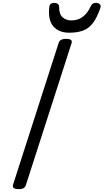

<svg xmlns="http://www.w3.org/2000/svg" viewBox="-20 -1310 725 1344"><path d="M110 14Q88 14 77.5 7Q67 0 71 -16L391 -1011Q396 -1025 408.5 -1031.5Q421 -1038 443 -1038Q466 -1038 476 -1031Q486 -1024 481 -1008L161 -14Q157 0 145 7Q133 14 110 14ZM465 -1081Q391 -1081 353 -1126Q315 -1171 325 -1262Q327 -1277 336 -1283.5Q345 -1290 360 -1290Q375 -1290 384.5 -1282.5Q394 -1275 394 -1262Q393 -1212 417.5 -1189.5Q442 -1167 480 -1167Q527 -1167 560.5 -1193.5Q594 -1220 612 -1260Q620 -1278 629 -1284Q638 -1290 652 -1290Q669 -1290 678.5 -1280.5Q688 -1271 683 -1256Q660 -1188 631 -1149.5Q602 -1111 561.5 -1096Q521 -1081 465 -1081Z"/></svg>

Font: Playwrite IN
Style: Regular
Weight: 400
Designer: Veronika Burian, José Scaglione
Foundry: TypeTogether
Version: Version 1.002